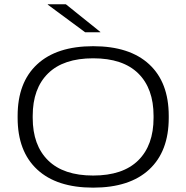

<svg xmlns="http://www.w3.org/2000/svg" viewBox="-20 -870 878 904"><path d="M418.5 13.5Q247 13.5 155 -72Q63 -157.5 63 -315V-324.5Q63 -482 155 -567.2Q247 -652.5 418.5 -652.5Q590.5 -652.5 682.5 -567.2Q774.5 -482 774.5 -324.5V-315Q774.5 -157.5 682.5 -72Q590.5 13.5 418.5 13.5ZM418.5 -43.5Q558.5 -43.5 630.8 -114.8Q703 -186 703 -315V-324.5Q703 -453.5 630.8 -524.5Q558.5 -595.5 418.5 -595.5Q279 -595.5 206.5 -524.5Q134 -453.5 134 -324.5V-315Q134 -186 206.5 -114.8Q279 -43.5 418.5 -43.5ZM290 -850 452.5 -719.5V-718H381L205 -848V-850Z"/></svg>

Font: Anek Latin Expanded Light
Style: Regular
Weight: 300
Width: 7
Designer: Yesha Goshar
Foundry: Ek Type
Version: Version 1.003